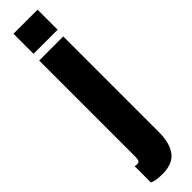

<svg xmlns="http://www.w3.org/2000/svg" viewBox="-361 -890 985 985"><g transform="rotate(-45 131.5 -398.0)"><path d="M90.8 127Q35.2 127 16.6 114.3V-2.9Q25.4 -0.5 32.7 -0.5Q45.4 -0.5 49.6 -9Q53.7 -17.6 53.7 -35.2V-732.4H228.5V-40Q228.5 41.5 196 84.2Q163.6 127 90.8 127ZM232.4 -777.3H57.6V-922.9H232.4Z"/></g></svg>

Font: Anton
Style: Regular
Weight: 400
Designer: Vernon Adams, Tural Alisoy
Foundry: Vernon Adams
Version: Version 2.300